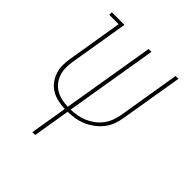

<svg xmlns="http://www.w3.org/2000/svg" viewBox="-200 -663 1001 1001"><g transform="rotate(45 300.0 -162.5)"><path d="M199 205 233 0Q206 -1 180.5 -6.5Q155 -12 133 -25Q111 -38 95.5 -58.5Q80 -79 72 -103Q64 -127 64 -154Q64 -181 69 -208L119 -511H50V-530H143L89 -205Q85 -181 85 -157Q85 -133 92 -111Q99 -89 113 -71Q127 -53 146.5 -41.5Q166 -30 189 -25Q212 -20 236 -19L321 -530H342L257 -19Q281 -20 304 -24Q327 -28 349.5 -37.5Q372 -47 392 -62Q412 -77 427 -97Q442 -117 450.5 -139.5Q459 -162 463 -185L520 -530H541L483 -182Q479 -156 469.5 -131Q460 -106 443 -84.5Q426 -63 403.5 -46.5Q381 -30 356.5 -19.5Q332 -9 306 -5Q280 -1 254 0L220 205Z"/></g></svg>

Font: Iosevka Curly Slab ThExObl
Style: Regular
Weight: 100
Width: 7
Italic angle: -9°
Monospace: yes
Designer: Belleve Invis
Foundry: Belleve Invis
Version: Version 11.1.0; ttfautohint (v1.8.3)